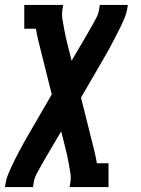

<svg xmlns="http://www.w3.org/2000/svg" viewBox="-49 -540 569 775"><path d="M-29 215 -26 197Q-23 180 -16.5 164Q-10 148 -2.5 132.5Q5 117 12.5 101.5Q20 86 28.5 70.5Q37 55 45 40Q53 25 62 10L160 -159L118 -327Q112 -351 106 -375Q100 -399 96 -424H49V-520H206L203 -502Q200 -482 203 -463Q206 -444 209.5 -425Q213 -406 217 -387.5Q221 -369 226 -351L240 -295L280 -363Q290 -380 300 -397Q310 -414 319.5 -431Q329 -448 338.5 -465.5Q348 -483 351 -502L354 -520H467L464 -502Q461 -485 454.5 -469Q448 -453 440.5 -437.5Q433 -422 425 -406.5Q417 -391 409 -375.5Q401 -360 393 -345Q385 -330 376 -315L278 -146L320 22Q326 46 332 70Q338 94 342 119H389V215H232L235 197Q238 177 235 158Q232 139 228.5 120Q225 101 221 82.5Q217 64 212 46L198 -10L158 58Q148 75 138 92Q128 109 118.5 126Q109 143 99.5 160.5Q90 178 87 197L84 215Z"/></svg>

Font: Iosevka Curly Slab
Style: Bold Italic
Weight: 700
Italic angle: -9°
Monospace: yes
Designer: Belleve Invis
Foundry: Belleve Invis
Version: Version 22.1.2; ttfautohint (v1.8.4)